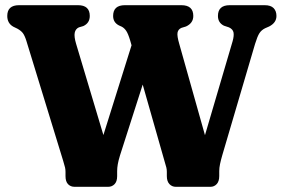

<svg xmlns="http://www.w3.org/2000/svg" viewBox="-20 -720 1087 740"><path d="M820 -658.5Q820 -700 865.5 -700H1000Q1023.5 -700 1034.5 -688.8Q1045.5 -677.5 1045.5 -658.5Q1045.5 -632.5 1017.5 -618L1001.5 -611Q987.5 -604 979.8 -592Q972 -580 963 -550.5L836.5 -121Q831 -102 828 -87.5Q825 -73 825 -60.5V-41.5Q825 -21 815.2 -10.5Q805.5 0 791 0H657.5Q643 0 633 -10.5Q623 -21 623 -41.5V-58Q623 -66.5 621.2 -74Q619.5 -81.5 613.5 -101L530 -394L442.5 -121Q436.5 -101.5 434 -87.2Q431.5 -73 431.5 -60V-41Q431.5 -20.5 421.5 -10.2Q411.5 0 397 0H267.5Q252 0 242.2 -10.2Q232.5 -20.5 232.5 -41V-57.5Q232.5 -66 230.8 -74Q229 -82 223.5 -100L81.5 -563Q75 -583.5 67.8 -592.8Q60.5 -602 47 -609.5L31.5 -617Q8 -630 8 -658.5Q8 -700 53.5 -700H280.5Q326 -700 326 -658.5Q326 -631 301 -619.5L284 -614.5Q271 -608.5 268 -593.8Q265 -579 273.5 -550.5L378.5 -199.5L487 -545.5L482 -563Q474 -590 466.5 -601Q459 -612 449.5 -617L438.5 -622Q416 -633.5 416 -658.5Q416 -700 461.5 -700H679Q725 -700 725 -658.5Q725 -631 697 -618L679 -612.5Q666.5 -607 664.2 -594Q662 -581 671 -550.5L770 -199L876.5 -561Q882.5 -582.5 880 -595Q877.5 -607.5 862.5 -614.5L843 -621Q820 -632.5 820 -658.5Z"/></svg>

Font: Fraunces 144pt S100
Style: Bold
Weight: 700
Version: Version 1.000; ttfautohint (v1.8.3)